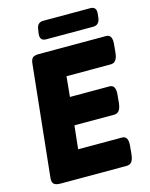

<svg xmlns="http://www.w3.org/2000/svg" viewBox="-127 -947 803 1028"><g transform="rotate(-15 274.5 -433.0)"><path d="M80 0Q53 0 42.5 -9.5Q32 -19 34 -42L99 -658Q101 -681 110.5 -690.5Q120 -700 147 -700H518Q554 -700 548 -645L544 -602Q541 -573 531 -560Q521 -547 503 -547H258L247 -435H466Q502 -435 496 -379L492 -337Q489 -308 479 -295Q469 -282 451 -282H231L217 -153H460Q496 -153 490 -97L486 -54Q483 -25 473 -12.5Q463 0 445 0ZM204 -766Q168 -766 173 -806L176 -826Q180 -866 214 -866H475Q511 -866 506 -826L504 -806Q499 -766 465 -766Z"/></g></svg>

Font: Asap ExtraBold
Style: Italic
Weight: 800
Italic angle: -6°
Designer: Pablo Cosgaya
Foundry: Omnibus-Type
Version: Version 3.001; ttfautohint (v1.8.4.7-5d5b)